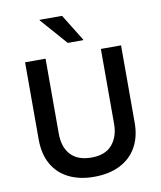

<svg xmlns="http://www.w3.org/2000/svg" viewBox="-96 -967 883 1054"><g transform="rotate(-10 345.5 -440.5)"><path d="M343.3 10Q263.3 10 203.8 -19.2Q144.2 -48.3 111.3 -105.4Q78.3 -162.5 78.3 -245.8V-675H192.5V-257.5Q192.5 -181.7 231.7 -139.2Q270.8 -96.7 347.5 -96.7Q425 -96.7 462.9 -141.7Q500.8 -186.7 500.8 -256.7V-675H613.3V-244.2Q613.3 -165 580.8 -107.9Q548.3 -50.8 487.9 -20.4Q427.5 10 343.3 10ZM327.5 -739.2 197.5 -887.5V-890.8H322.5L414.2 -742.5V-739.2Z"/></g></svg>

Font: Funnel Sans Light Medium
Style: Regular
Weight: 500
Version: Version 1.000